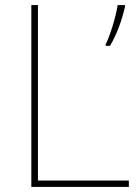

<svg xmlns="http://www.w3.org/2000/svg" viewBox="-20 -734 546 754"><path d="M103 0H486V-25H129V-714H103ZM471 -708V-714H442C436 -671 411 -590 395 -560V-554H412C440 -601 459 -656 471 -708Z"/></svg>

Font: Noto Sans Gurmukhi Thin
Style: Regular
Weight: 100
Designer: Jelle Bosma - Monotype Design Team
Foundry: Monotype Imaging Inc.
Version: Version 2.004